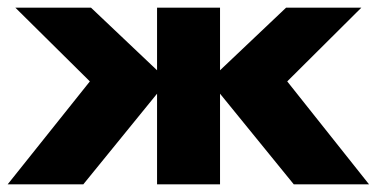

<svg xmlns="http://www.w3.org/2000/svg" viewBox="-20 -480 981 500"><path d="M217 -460 389 -297V-460H553V-297L725 -460H921L728 -268L941 0H745L553 -236V0H389V-236L197 0H0L214 -268L20 -460Z"/></svg>

Font: Jost* Heavy
Style: Regular
Weight: 800
Version: Version 3.7